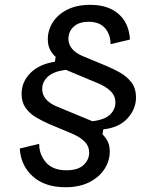

<svg xmlns="http://www.w3.org/2000/svg" viewBox="-20 -680 640 793"><path d="M250 93.3Q165.8 93.3 115.8 48.8Q65.8 4.2 61.7 -66.7L141.7 -85.8Q141.7 -41.7 170 -9.2Q198.3 23.3 254.2 23.3Q302.5 23.3 325.4 1.2Q348.3 -20.8 348.3 -49.2Q348.3 -75.8 329.6 -95Q310.8 -114.2 275 -129.2L181.7 -168.3Q153.3 -180.8 127.5 -196.2Q101.7 -211.7 85.4 -235Q69.2 -258.3 69.2 -292.5Q69.2 -341.7 105.4 -378.3Q141.7 -415 206.7 -425L210 -445Q195 -458.3 186.2 -475.8Q177.5 -493.3 177.5 -518.3Q177.5 -555.8 198.3 -588.3Q219.2 -620.8 258.3 -640.4Q297.5 -660 352.5 -660Q427.5 -660 470.4 -621.7Q513.3 -583.3 516.7 -516.7L436.7 -497.5Q436.7 -536.7 414.2 -563.3Q391.7 -590 345.8 -590Q305.8 -590 284.2 -569.6Q262.5 -549.2 262.5 -520Q262.5 -496.7 277.9 -478.3Q293.3 -460 321.7 -448.3L415.8 -409.2Q446.7 -396.7 475.4 -380.4Q504.2 -364.2 522.9 -339.6Q541.7 -315 541.7 -277.5Q541.7 -229.2 506.3 -190.8Q470.8 -152.5 406.7 -145.8L403.3 -125.8Q417.5 -110.8 425.4 -94.6Q433.3 -78.3 433.3 -54.2Q433.3 -15.8 411.7 17.9Q390 51.7 349.2 72.5Q308.3 93.3 250 93.3ZM361.7 -179.2Q413.3 -185.8 435 -207.1Q456.7 -228.3 456.7 -256.7Q456.7 -283.3 437.9 -302.5Q419.2 -321.7 383.3 -336.7L251.7 -391.7Q200.8 -385 177.5 -363.3Q154.2 -341.7 154.2 -312.5Q154.2 -289.2 169.6 -270.8Q185 -252.5 213.3 -240.8Z"/></svg>

Font: Familjen Grotesk
Style: Italic
Weight: 400
Italic angle: -9.46201°
Designer: Anders Wikstroem, Jonas Baeckman, Matilda Gysing, Kristian Moeller
Foundry: Familjen STHLM AB
Version: Version 2.000